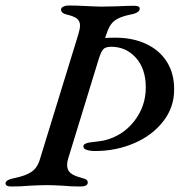

<svg xmlns="http://www.w3.org/2000/svg" viewBox="-48 -674 653 698"><path d="M585 -347Q585 -284 545.5 -233Q506 -182 440 -153.5Q374 -125 298 -125Q280 -125 267.5 -129Q255 -133 255 -142Q255 -152 277 -156Q319 -161 329 -163Q397 -179 439.5 -233Q482 -287 482 -356Q482 -424 446 -464Q410 -504 356 -504Q335 -504 326.5 -494Q318 -484 308 -450L200 -98Q196 -86 196 -74Q196 -55 209 -44.5Q222 -34 250 -27Q262 -24 266.5 -20.5Q271 -17 271 -10Q271 4 244 4Q208 4 179 1Q141 -1 123 -1Q101 -1 61 1Q30 4 -7 4Q-28 4 -28 -8Q-27 -15 -18.5 -19.5Q-10 -24 6 -27Q46 -35 67.5 -50Q89 -65 98 -98L237 -550Q243 -570 243 -581Q243 -597 232 -606Q221 -615 195 -621Q174 -626 174 -639Q174 -646 182.5 -650Q191 -654 202 -654Q228 -654 266 -652Q302 -650 322 -650L375 -651Q415 -653 440 -653Q460 -653 460 -643Q460 -627 426 -621Q386 -613 367.5 -598Q349 -583 339 -550L334 -536Q347 -537 372 -537Q436 -537 485 -513.5Q534 -490 560 -447Q586 -404 585 -347Z"/></svg>

Font: EB Garamond Medium
Style: Italic
Weight: 500
Italic angle: -17.2°
Designer: Georg Duffner and Octavio Pardo
Foundry: Georg Duffner
Version: Version 1.000